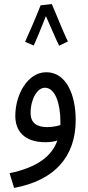

<svg xmlns="http://www.w3.org/2000/svg" viewBox="-20 -691 432 941"><path d="M179 -665C164 -625 115 -511 103 -486L145 -468C153 -483 184 -558 205 -612C225 -568 258 -489 270 -467L313 -488C292 -528 251 -633 234 -671ZM49 230C249 193 351 76 351 -103C351 -226 305 -337 207 -337C115 -337 55 -227 55 -123C55 -52 96 6 203 6C221 6 242 4 261 -2C234 74 164 129 27 158ZM130 -137C130 -206 163 -261 200 -261C251 -261 276 -182 276 -96C276 -90 276 -84 276 -78C256 -72 233 -68 212 -68C162 -68 130 -87 130 -137Z"/></svg>

Font: Noto Sans Arabic UI Cn
Style: Regular
Weight: 400
Width: 3
Designer: Monotype Design Team, Nadine Chahine and Nizar Qandah
Foundry: Monotype Imaging Inc.
Version: Version 2.010